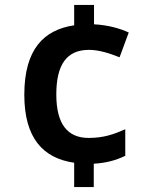

<svg xmlns="http://www.w3.org/2000/svg" viewBox="-20 -795 612 774"><path d="M359 -697V-775H279V-693C158 -675 78 -598 78 -413C78 -238 154 -157 279 -139V-41H358V-135C407 -138 446 -148 485 -167V-274C437 -253 398 -239 337 -239C253 -239 207 -294 207 -414C207 -535 249 -594 339 -594C377 -594 420 -581 462 -564L499 -664C464 -680 417 -694 359 -697Z"/></svg>

Font: Noto Sans Tamil UI SemiBold
Style: Regular
Weight: 600
Designer: Jelle Bosma - Monotype Design Team
Foundry: Monotype Imaging Inc.
Version: Version 2.004